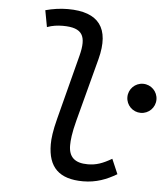

<svg xmlns="http://www.w3.org/2000/svg" viewBox="-53 -790 744 848"><g transform="rotate(5 319.0 -366.0)"><path d="M346.2 9.8C404.3 9.8 450.7 -8.3 495.1 -34.7L466.8 -100.6C426.3 -77.1 397.9 -66.9 360.4 -66.9C302.7 -66.9 275.4 -92.3 275.9 -144.5C275.9 -164.6 278.8 -197.8 293.9 -254.9L367.7 -534.2C403.8 -673.3 351.1 -742.2 213.9 -742.2C180.7 -742.2 147 -737.3 114.7 -728.5L128.4 -654.8C151.4 -663.6 175.3 -666.5 198.2 -666.5C287.1 -666.5 305.2 -628.9 282.7 -541.5L208.5 -254.9C194.3 -200.2 190.4 -166 190.4 -141.1C190.4 -38.6 240.7 9.8 346.2 9.8ZM573.7 -313.5C609.4 -313.5 638.2 -342.3 638.2 -377.9C638.2 -413.6 609.4 -442.4 573.7 -442.4C538.1 -442.4 509.3 -413.6 509.3 -377.9C509.3 -342.3 538.1 -313.5 573.7 -313.5Z"/></g></svg>

Font: Cascadia Mono NF SemiLight
Style: Italic
Weight: 350
Italic angle: -10°
Monospace: yes
Designer: Aaron Bell
Foundry: Saja Typeworks
Version: Version 2404.023